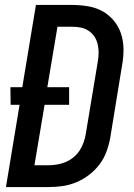

<svg xmlns="http://www.w3.org/2000/svg" viewBox="-20 -755 540 775"><path d="M4 0 59 -332H23L22 -403H70L125 -735H272Q304 -735 336 -729.5Q368 -724 394 -709.5Q420 -695 439.5 -671.5Q459 -648 468.5 -619Q478 -590 478.5 -558Q479 -526 473 -493L425 -199Q420 -171 410 -143.5Q400 -116 382 -92Q364 -68 340 -49.5Q316 -31 288.5 -19.5Q261 -8 233 -4Q205 0 177 0ZM119 -88H176Q193 -88 210.5 -91Q228 -94 245 -101Q262 -108 276.5 -120Q291 -132 301 -147Q311 -162 317 -179Q323 -196 326 -213L375 -508Q378 -526 378 -543.5Q378 -561 374 -577.5Q370 -594 361 -607.5Q352 -621 338 -630.5Q324 -640 307 -643.5Q290 -647 272 -647H212L171 -403H259V-332H160Z"/></svg>

Font: Iosevka Semibold
Style: Italic
Weight: 600
Italic angle: -9°
Monospace: yes
Designer: Belleve Invis
Foundry: Belleve Invis
Version: Version 32.5.0; ttfautohint (v1.8.4)